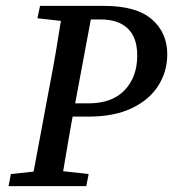

<svg xmlns="http://www.w3.org/2000/svg" viewBox="-20 -632 588 652"><path d="M9 0 17 -41 138 -54H163L281 -41L273 0ZM85 0 146 -327Q160 -398 172 -469.5Q184 -541 195 -612H297L236 -285Q222 -214 210 -142.5Q198 -71 186 0ZM107 -570 116 -612H249L238 -557H223ZM175 -236 184 -281H280Q361 -281 403.5 -326Q446 -371 446 -444Q446 -504 414 -535Q382 -566 321 -566H240L249 -612H333Q443 -612 495.5 -566.5Q548 -521 548 -448Q548 -389 517.5 -341Q487 -293 427.5 -264.5Q368 -236 280 -236Z"/></svg>

Font: Lisu Bosa SemiBold
Style: Italic
Weight: 600
Italic angle: -19°
Designer: David Morse, Annie Olsen, Victor Gaultney, Frank Grießhammer (Latin)
Foundry: SIL International
Version: Version 2.000